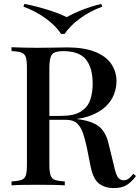

<svg xmlns="http://www.w3.org/2000/svg" viewBox="-20 -950 717 984"><path d="M39 -708Q62 -707 98.5 -706Q135 -705 171 -705Q219 -705 262.5 -706Q306 -707 324 -707Q409 -707 465.5 -685Q522 -663 549.5 -623.5Q577 -584 577 -533Q577 -502 564.5 -467.5Q552 -433 521 -403.5Q490 -374 437 -355Q384 -336 302 -336H206V-356H292Q359 -356 394.5 -378.5Q430 -401 442.5 -438.5Q455 -476 455 -522Q455 -601 421 -644.5Q387 -688 303 -688Q260 -688 246.5 -671Q233 -654 233 -602V-106Q233 -70 239 -52Q245 -34 262 -28Q279 -22 312 -20V0Q288 -2 251.5 -2.5Q215 -3 177 -3Q135 -3 98.5 -2.5Q62 -2 39 0V-20Q73 -22 90 -28Q107 -34 112.5 -52Q118 -70 118 -106V-602Q118 -639 112.5 -656.5Q107 -674 89.5 -680.5Q72 -687 39 -688ZM208 -353Q259 -351 290 -348.5Q321 -346 342 -344Q363 -342 381 -339Q456 -329 490.5 -299Q525 -269 538 -207L563 -105Q572 -62 582.5 -44Q593 -26 614 -26Q630 -27 640.5 -35.5Q651 -44 663 -59L677 -48Q654 -17 629 -1.5Q604 14 562 14Q519 14 488.5 -8.5Q458 -31 445 -94L425 -194Q416 -237 405 -268.5Q394 -300 374.5 -318Q355 -336 318 -336H210ZM499 -930 504 -916Q439 -892 388 -854Q337 -816 311 -776H293Q268 -816 216.5 -854Q165 -892 100 -916L105 -930Q167 -918 227 -899Q287 -880 322 -862Q352 -880 400.5 -899Q449 -918 499 -930Z"/></svg>

Font: Playfair Display Medium
Style: Regular
Weight: 500
Designer: Claus Eggers Sørensen
Foundry: Claus Eggers Sørensen
Version: Version 1.203